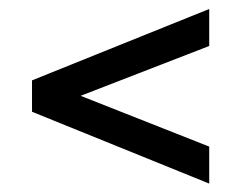

<svg xmlns="http://www.w3.org/2000/svg" viewBox="-20 -494 549 436"><path d="M52.7 -240.2V-311.5L455.1 -473.6V-389.6L163.1 -276.4L455.1 -161.1V-77.1Z"/></svg>

Font: Dinish Expanded
Style: Regular
Weight: 400
Width: 7
Designer: Charles Nix
Foundry: Playbeing
Version: Version 2.005; ttfautohint (v1.8.3)